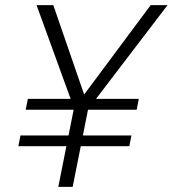

<svg xmlns="http://www.w3.org/2000/svg" viewBox="-20 -731 675 751"><path d="M309.1 -361.3 569.3 -710.9H635.3L355.5 -344.2H522.9L514.6 -301.8H324.2L304.2 -201.2H494.1L485.8 -159.2H295.9L264.2 0H208L239.7 -159.2H51.8L60.1 -201.2H248L268.1 -301.8H80.6L88.9 -344.2H256.3L123 -710.9H188.5Z"/></svg>

Font: Franko
Style: Light Italic
Weight: 300
Designer: Google
Version: Version 1.200310; 2013